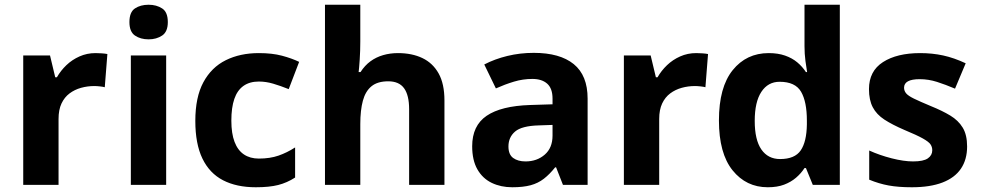

<svg xmlns="http://www.w3.org/2000/svg" viewBox="-20 -780 4138 810"><path d="M383 -556Q394 -556 409 -555Q424 -554 433 -552L422 -412Q415 -414 401.5 -415.5Q388 -417 378 -417Q349 -417 322 -409.5Q295 -402 273.5 -386Q252 -370 239.5 -343.5Q227 -317 227 -278V0H78V-546H191L213 -454H220Q236 -482 260 -505Q284 -528 315.5 -542Q347 -556 383 -556Z M681 -546V0H532V-546ZM607 -760Q640 -760 664 -744.5Q688 -729 688 -686.8Q688 -646 664 -630Q640 -614 607 -614Q572.7 -614 549.4 -630Q526 -646 526 -686.8Q526 -729 549.4 -744.5Q572.7 -760 607 -760Z M1059 10Q978 10 921 -19.5Q864 -49 834 -111Q804 -173 804 -270Q804 -370 838 -433Q872 -496 932.5 -526Q993 -556 1072 -556Q1128 -556 1169.5 -545Q1211 -534 1242 -519L1198 -404Q1163 -418 1132.5 -427Q1102 -436 1072 -436Q1033 -436 1007 -417.5Q981 -399 968.5 -362.5Q956 -326 956 -271Q956 -217 969.5 -181.5Q983 -146 1009 -128.5Q1035 -111 1072 -111Q1119 -111 1155 -123.5Q1191 -136 1225 -158V-31Q1191 -9 1153.5 0.5Q1116 10 1059 10Z M1500 -605Q1500 -565 1497.5 -528Q1495 -491 1493 -476H1501Q1519 -504 1543 -521.5Q1567 -539 1596.5 -547.5Q1626 -556 1659 -556Q1718 -556 1762 -535Q1806 -514 1830.5 -470.1Q1855 -426.3 1855 -355.9V0H1706V-319Q1706 -378.5 1684.7 -407.7Q1663.5 -437 1618 -437Q1572.9 -437 1547.4 -416.2Q1521.8 -395.4 1510.9 -355.2Q1500 -315 1500 -256.6V0H1351V-760H1500Z M2232 -557Q2342 -557 2400.5 -509.5Q2459 -462 2459 -364V0H2355L2326 -74H2322Q2299 -45 2274.5 -26Q2250 -7 2218.5 1.5Q2187 10 2141 10Q2093 10 2054.5 -8.5Q2016 -27 1994 -65.5Q1972 -104 1972 -163Q1972 -250 2033 -291.5Q2094 -333 2216 -337L2311 -340V-364Q2311 -407 2288.5 -427Q2266 -447 2226 -447Q2186 -447 2148 -435.5Q2110 -424 2072 -407L2023 -508Q2067 -531 2120.5 -544Q2174 -557 2232 -557ZM2253 -251Q2181 -249 2153 -225Q2125 -201 2125 -162Q2125 -128 2145 -113.5Q2165 -99 2197 -99Q2245 -99 2278 -127.5Q2311 -156 2311 -208V-253Z M2917 -556Q2928 -556 2943 -555Q2958 -554 2967 -552L2956 -412Q2949 -414 2935.5 -415.5Q2922 -417 2912 -417Q2883 -417 2856 -409.5Q2829 -402 2807.5 -386Q2786 -370 2773.5 -343.5Q2761 -317 2761 -278V0H2612V-546H2725L2747 -454H2754Q2770 -482 2794 -505Q2818 -528 2849.5 -542Q2881 -556 2917 -556Z M3219 10Q3128 10 3070.5 -61.5Q3013 -133 3013 -272Q3013 -412 3071 -484Q3129 -556 3223 -556Q3262 -556 3292 -545.5Q3322 -535 3343.5 -517Q3365 -499 3380 -476H3385Q3382 -492 3378 -522.5Q3374 -553 3374 -585V-760H3523V0H3409L3380 -71H3374Q3360 -49 3338.5 -30.5Q3317 -12 3288 -1Q3259 10 3219 10ZM3271 -109Q3333 -109 3358 -145.5Q3383 -182 3384 -255V-271Q3384 -351 3359.5 -393Q3335 -435 3269 -435Q3220 -435 3192 -392.5Q3164 -350 3164 -270Q3164 -190 3192 -149.5Q3220 -109 3271 -109Z M4060 -162Q4060 -107 4034 -68.5Q4008 -30 3956 -10Q3904 10 3827 10Q3770 10 3729 2.5Q3688 -5 3647 -22V-145Q3691 -125 3742 -112Q3793 -99 3832 -99Q3876 -99 3894.5 -112Q3913 -125 3913 -146Q3913 -160 3905.5 -171Q3898 -182 3873 -196Q3848 -210 3795 -232Q3744 -254 3711 -275.5Q3678 -297 3662 -327.5Q3646 -358 3646 -404Q3646 -480 3705 -518Q3764 -556 3862 -556Q3913 -556 3959 -546Q4005 -536 4054 -513L4009 -406Q3969 -423 3933 -434.5Q3897 -446 3860 -446Q3827 -446 3810.5 -437Q3794 -428 3794 -410Q3794 -397 3802.5 -386.5Q3811 -376 3835.5 -364Q3860 -352 3908 -332Q3955 -313 3989 -292.5Q4023 -272 4041.5 -241.5Q4060 -211 4060 -162Z"/></svg>

Font: Noto Sans Telugu
Style: Regular
Weight: 400
Designer: Jelle Bosma - Monotype Design Team
Foundry: Monotype Imaging Inc.
Version: Version 2.003